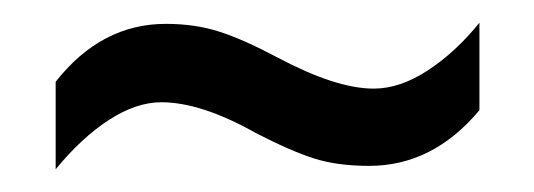

<svg xmlns="http://www.w3.org/2000/svg" viewBox="-20 -437 470 169"><path d="M122 -347Q100 -347 76 -331.5Q52 -316 29 -288V-365Q69 -416 126 -416Q152 -416 173.5 -409Q195 -402 225 -386Q276 -359 309 -359Q332 -359 356.5 -375Q381 -391 402 -417V-340Q361 -291 305 -291Q277 -291 256.5 -297.5Q236 -304 205 -320Q157 -347 122 -347Z"/></svg>

Font: Noto Sans UI Cond
Style: Regular
Weight: 400
Width: 3
Designer: Monotype Design Team
Foundry: Monotype Imaging Inc.
Version: Version 1.001